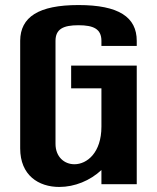

<svg xmlns="http://www.w3.org/2000/svg" viewBox="-20 -730 622 761"><path d="M215 11C276 11 337 -14 382 -56V0H522V-470H262V-380H382V-228C382 -125 325 -79 275 -79C235 -79 200 -108 200 -160V-568C200 -615 231 -630 291 -630C351 -630 382 -615 382 -568V-548H522V-568C522 -662 451 -710 291 -710C132 -710 61 -662 60 -569V-142C60 -35 133 11 215 11Z"/></svg>

Font: Tanklager Original
Style: Regular
Weight: 400
Designer: Ariel Martín Pérez
Foundry: Tunera Type Foundry
Version: Version 1.000;Glyphs 3.3 (3310)